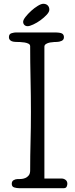

<svg xmlns="http://www.w3.org/2000/svg" viewBox="-20 -992 394 1012"><path d="M240 -941Q240 -929 226 -914Q212 -899 193.5 -885.5Q175 -872 155.5 -863Q136 -854 126 -854Q115 -854 108.5 -860.5Q102 -867 102 -877Q102 -887 114.5 -903Q127 -919 144 -934.5Q161 -950 179 -961Q197 -972 208 -972Q223 -972 231.5 -963.5Q240 -955 240 -941ZM214 -51H305Q316 -51 325.5 -44Q335 -37 335 -23Q335 -17 331.5 -8.5Q328 0 315 0H83Q68 0 55 -4Q42 -8 42 -23Q42 -37 52 -42.5Q62 -48 71 -48Q79 -48 90.5 -48.5Q102 -49 113 -53.5Q124 -58 131.5 -67.5Q139 -77 139 -94Q139 -171 141 -245Q143 -319 143 -401Q143 -484 141 -574.5Q139 -665 139 -748Q139 -757 130.5 -761.5Q122 -766 110 -768Q98 -770 85.5 -770.5Q73 -771 64 -771Q59 -771 52.5 -772Q46 -773 40.5 -775.5Q35 -778 31 -783Q27 -788 27 -796Q27 -813 41 -817Q55 -821 64 -821H266Q298 -821 307.5 -815Q317 -809 317 -796Q317 -782 304.5 -776.5Q292 -771 280 -771Q276 -771 265.5 -770.5Q255 -770 243.5 -768Q232 -766 223 -760.5Q214 -755 214 -746Z"/></svg>

Font: Life Savers
Style: Bold
Weight: 700
Designer: Pablo Impallari, Rodrigo Fuenzalida, Brenda Gallo
Foundry: Pablo Impallari, Rodrigo Fuenzalida, Brenda Gallo
Version: Version 3.001; ttfautohint (v0.95) -l 8 -r 50 -G 200 -x 14 -